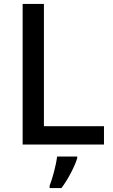

<svg xmlns="http://www.w3.org/2000/svg" viewBox="-20 -734 576 975"><path d="M95 0H508V-93H203V-714H95ZM372 70V61H270C265 104 246 174 232 209V221H292C327 175 360 109 372 70Z"/></svg>

Font: Noto Sans Devanagari UI Medium
Style: Regular
Weight: 500
Designer: Jelle Bosma - Monotype Design Team
Foundry: Monotype Imaging Inc.
Version: Version 2.004